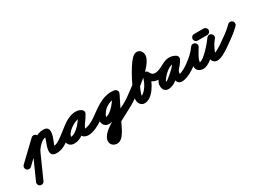

<svg xmlns="http://www.w3.org/2000/svg" viewBox="-83 -1417 3501 2587"><g transform="rotate(-30 1667.5 -123.0)"><path d="M-36.5 34.9C-17.3 55 14.7 55.8 34.9 36.5C77.9 -4.5 120.9 -45.6 163.9 -86.6C213.2 -133.7 262.5 -180.9 311.9 -228C332 -247.2 332.8 -279.2 313.5 -299.4C294.3 -319.5 262.3 -320.3 242.1 -301C192.8 -253.9 143.5 -206.8 94.1 -159.7C51.1 -118.6 8.1 -77.6 -34.9 -36.5C-55 -17.3 -55.8 14.7 -36.5 34.9ZM297.6 -310.6C272.1 -322 242.3 -310.5 230.9 -285.1C151.6 -107.6 72.2 69.9 -7.1 247.4C-18.5 272.9 -7.1 302.7 18.4 314.1C43.9 325.5 73.7 314.1 85.1 288.6C164.4 111.1 243.8 -66.4 323.1 -243.9C334.5 -269.3 323.1 -299.2 297.6 -310.6ZM240.1 -58.8C258.9 -107.6 298.4 -150.4 338.6 -182.8C364.8 -203.8 395.6 -214 429 -214C429.2 -214 426.9 -214.4 426 -214.7C424.3 -215.5 422.7 -216.3 421 -217C415.3 -220.6 411.4 -225.2 408.8 -231.4C408.3 -232.6 408.2 -236.5 407.8 -235.2C399.4 -208 392.9 -182.1 382.1 -154.9C356.3 -90.3 301.8 50.5 427 50.5C516.4 50.5 569.6 12.6 638.1 -35.7C660.9 -51.8 666.3 -83.3 650.3 -106.1C634.2 -128.9 602.7 -134.3 579.9 -118.3C529.8 -82.9 492.7 -50.5 427 -50.5C422 -50.5 436.5 -46.7 440.1 -43.2C443 -40.3 447.2 -28.8 447.4 -31.5C449.6 -59.9 465.4 -91.1 475.9 -117.5C501.4 -181.2 549.8 -315 429 -315C372.6 -315 319.3 -296.9 275.4 -261.5C221 -217.8 171.2 -160.8 145.9 -95.2C135.8 -69.1 148.8 -39.9 174.8 -29.9C200.9 -19.8 230.1 -32.8 240.1 -58.8Z M567.5 -48.2C583.4 -25.3 614.9 -19.6 637.8 -35.5C721.6 -93.7 821.5 -206.3 926.6 -206.3C935.3 -206.3 945.4 -205.1 952.6 -199.9C978.7 -181.3 1006.3 -194.4 1020.4 -216.3C1034.4 -238.1 1035.1 -268.6 1007.3 -284.7C980.4 -300.3 956.9 -306.6 925.3 -306.6C795.3 -306.6 604.6 -172.3 604.6 -34.2C604.6 26 646.7 57.8 703.7 57.8C841.6 57.8 969.2 -104 1029.3 -213.8C1045.5 -243.3 1031.4 -270.2 1009.3 -282.3C987.1 -294.4 956.9 -291.8 940.7 -262.3C902.9 -193.2 820.8 -111 820.8 -31.6C820.8 24.8 870.7 55.2 922 55.2C1000.1 55.2 1090.3 8.2 1153 -35.6C1175.8 -51.6 1181.4 -83.1 1165.4 -106C1149.4 -128.8 1117.9 -134.4 1095 -118.4C1050.5 -87.2 977.8 -45.8 922 -45.8C919.8 -45.8 917.6 -46 915.4 -46.4C910.7 -47.3 917.4 -43.9 919.4 -40.4C920.4 -38.6 921.1 -36.7 921.5 -34.6C921.7 -33.6 921.8 -30.6 921.8 -31.6C921.8 -66.1 1006.8 -172.8 1029.3 -213.7C1045.5 -243.2 1031.4 -270.1 1009.2 -282.3C987.1 -294.4 956.9 -291.8 940.7 -262.2C901.4 -190.4 796.3 -43.2 703.7 -43.2C689.8 -43.2 694.8 -49.4 703.5 -36.2C705.6 -33.1 705.6 -28.9 705.6 -34.2C705.6 -114 853 -205.6 925.3 -205.6C940 -205.6 945.3 -203.9 956.7 -197.3C984.4 -181.2 1011.1 -193.1 1024.4 -213.7C1037.7 -234.2 1037.4 -263.5 1011.4 -282.1C986.7 -299.7 956.6 -307.3 926.6 -307.3C789.8 -307.3 685.2 -191.5 580.2 -118.5C557.3 -102.6 551.6 -71.1 567.5 -48.2Z M1082.6 -48.1C1098.5 -25.2 1130 -19.6 1152.9 -35.6C1245.6 -100.2 1353 -197.3 1470.3 -197.3C1482.4 -197.3 1493.9 -196.4 1505.8 -194.9C1538.9 -190.8 1558.7 -213.4 1562.1 -238.3C1565.4 -263.2 1552.2 -290.3 1519.2 -295C1504.1 -297.1 1489.4 -298.2 1474.2 -298.2C1348.9 -298.2 1235.8 -232.7 1175.3 -123C1159.8 -95 1145.6 -61 1145.6 -28.4C1145.6 24.3 1182.3 63.5 1235.7 63.5C1379 63.5 1507.2 -107.7 1562.4 -220.9C1577.1 -251.1 1561.9 -277.2 1539.2 -288.3C1516.6 -299.4 1486.6 -295.5 1471.7 -265.4C1420.8 -162.4 1369.8 -59.4 1318.8 43.5C1318.8 43.6 1319 43.1 1319.2 42.7C1319.4 42.3 1319.6 41.9 1319.6 41.9C1295.8 85.6 1219.4 246.6 1202.8 246.6C1193.6 246.6 1199.3 243.4 1204.4 253.1C1205.6 255.3 1206.5 262.9 1206.5 260.4C1206.5 190.7 1585.3 23.1 1669 -35.7C1691.8 -51.7 1697.4 -83.2 1681.3 -106C1665.3 -128.8 1633.8 -134.4 1611 -118.3C1480.3 -26.6 1105.5 96.3 1105.5 260.4C1105.5 314.9 1152.1 347.6 1202.8 347.6C1305.6 347.6 1364.6 170.5 1408.4 90.1C1408.4 90.1 1408.6 89.7 1408.8 89.3C1409 88.9 1409.2 88.5 1409.2 88.5C1460.3 -14.5 1511.3 -117.6 1562.3 -220.6C1577.1 -250.7 1561.8 -276.9 1539.1 -288.1C1516.4 -299.2 1486.3 -295.3 1471.6 -265.1C1437.1 -194.3 1329.5 -37.5 1235.7 -37.5C1233.8 -37.5 1237.1 -36.9 1237.8 -36.5C1242.3 -34.4 1246.6 -25.3 1246.6 -28.4C1246.6 -42.5 1257.1 -62.3 1263.7 -74.2C1306.7 -151.9 1385.6 -197.2 1474.2 -197.2C1484.6 -197.2 1494.6 -196.5 1504.8 -195C1537.8 -190.3 1557.7 -213.3 1561.1 -238.4C1564.5 -263.6 1551.3 -291 1518.2 -295.1C1502.2 -297.1 1486.5 -298.3 1470.3 -298.3C1326.3 -298.3 1207.7 -196.9 1095.1 -118.4C1072.2 -102.5 1066.6 -71 1082.6 -48.1Z M1598.6 -48.1C1614.5 -25.3 1646 -19.6 1668.9 -35.6C1785.7 -116.9 2124.5 -351.1 2124.5 -498.6C2124.5 -546.7 2095.4 -592.8 2042.9 -592.8C2010.7 -592.8 1984.3 -572.6 1962.8 -551.2C1885.3 -474 1706.4 -149.1 1706.4 -39.6C1706.4 10.5 1736.6 61.8 1792.2 61.8C1925 61.8 2024.3 -136.8 2049.2 -243.6C2054 -264.4 2025.5 -270.3 1998.3 -266.3C1971.2 -262.4 1945.5 -248.6 1956.1 -230C1997.3 -157.8 2035.4 -120.5 2126 -120.5C2153.9 -120.5 2176.5 -143.1 2176.5 -171C2176.5 -198.9 2153.9 -221.5 2126 -221.5C2072.2 -221.5 2066.2 -240.7 2043.9 -280C2033.3 -298.6 2012.4 -305.6 1993 -302.8C1973.6 -300 1955.7 -287.3 1950.8 -266.4C1932.6 -188 1890.6 -101.9 1822.9 -54.5C1816.2 -49.8 1800.9 -39.2 1792.2 -39.2C1788.8 -39.2 1799 -38.2 1802 -36.7C1813 -31 1807.4 -26 1807.4 -39.6C1807.4 -114 1969.1 -402.6 2020.3 -464.2C2029.1 -474.8 2035.3 -481.5 2045.5 -489.9C2047 -491 2048.6 -492 2050.1 -493C2047.6 -492.6 2045.3 -492.2 2042.9 -491.8C2045.8 -491.8 2037.1 -492.5 2034.4 -493.5C2024.9 -497.4 2023.5 -509 2023.5 -498.6C2023.5 -413.6 1688.6 -172.3 1611.1 -118.4C1588.3 -102.5 1582.6 -71 1598.6 -48.1Z M2114 -120.5C2116.3 -120.5 2118.7 -120.5 2121 -120.5C2124 -120.5 2127 -120.5 2130 -120.5C2130 -120.5 2131.1 -120.5 2132.1 -120.6C2133.1 -120.6 2134.2 -120.7 2134.2 -120.7C2202.2 -126.3 2264.2 -158.5 2323.2 -190.7C2323.2 -190.7 2322.4 -190.3 2321.7 -189.9C2320.9 -189.5 2320.2 -189.2 2320.2 -189.2C2344 -200.2 2364.1 -211.8 2391.7 -207.2C2391.7 -207.2 2391.6 -207.2 2391.5 -207.2C2391.3 -207.2 2391.2 -207.3 2391.2 -207.3C2404.2 -205 2415.6 -201.5 2427 -194.7C2455.8 -177.5 2483.1 -190.3 2496.2 -211.8C2509.2 -233.3 2508 -263.5 2479.4 -281.1C2461.4 -292.1 2444.1 -299.4 2423.4 -304.2C2423.4 -304.2 2423.3 -304.2 2423.2 -304.3C2423.1 -304.3 2423 -304.3 2423 -304.3C2391.9 -311.2 2360.2 -310.5 2329.7 -301.4C2329.6 -301.4 2330.2 -301.6 2330.7 -301.7C2331.2 -301.8 2331.8 -302 2331.8 -302C2314.9 -297.8 2298.9 -290.9 2283.4 -283.2C2283.4 -283.2 2283.2 -283 2282.9 -282.9C2282.7 -282.8 2282.4 -282.7 2282.4 -282.7C2227.9 -253.9 2181.4 -211.4 2141.6 -164.8C2141.6 -164.8 2140.9 -163.9 2140.3 -163.1C2139.6 -162.2 2138.9 -161.4 2138.9 -161.4C2108.8 -119.3 2078.3 -78.5 2084.9 -23C2098.8 94.5 2225.6 60.8 2289.3 10.7C2360.7 -45.7 2458 -131.2 2499.2 -213.4C2513.3 -241.7 2500.2 -267.5 2479.2 -279.7C2458.2 -291.8 2429.3 -290.2 2411.9 -263.8C2406.3 -255.5 2400.6 -247.3 2394.6 -239.3C2374.4 -212.4 2355.2 -184.3 2333.4 -158.6C2333.4 -158.6 2333 -158.1 2332.6 -157.6C2332.2 -157.1 2331.8 -156.6 2331.8 -156.6C2280.7 -89.5 2271.4 76.5 2396.4 58C2396.4 58 2396.5 57.9 2396.5 57.9C2396.5 57.9 2396.5 57.9 2396.5 57.9C2471.4 46.7 2537 7.1 2598 -35.6C2620.8 -51.6 2626.4 -83.1 2610.4 -106C2594.4 -128.8 2562.9 -134.4 2540 -118.4C2492.5 -85.1 2440 -50.8 2381.5 -41.9C2381.5 -41.9 2381.5 -41.9 2381.5 -41.9C2381.6 -41.9 2381.6 -42 2381.6 -42C2380 -41.7 2391.3 -40.1 2397.2 -29.3C2397.6 -28.5 2396.9 -31.2 2396.8 -32.1C2395.8 -49.3 2404.4 -85.2 2412.2 -95.4C2412.2 -95.4 2411.8 -94.9 2411.4 -94.4C2411 -93.9 2410.5 -93.4 2410.6 -93.4C2433.5 -120.6 2454 -150.2 2475.4 -178.7C2482.6 -188.3 2489.5 -198.1 2496.1 -208.2C2513.6 -234.6 2498.8 -261.3 2476.2 -274.4C2453.5 -287.5 2423 -286.9 2408.8 -258.6C2374.9 -190.8 2285.7 -115.2 2226.7 -68.7C2213.5 -58.2 2195.8 -45.3 2178.6 -42.7C2175.6 -42.3 2185.2 -34.8 2185.1 -35C2182.4 -57.9 2208 -84.4 2221.1 -102.6C2221.1 -102.6 2220.4 -101.8 2219.7 -100.9C2219.1 -100 2218.4 -99.2 2218.4 -99.2C2249.8 -136 2286.5 -170.6 2329.6 -193.3C2329.6 -193.3 2329.3 -193.2 2329.1 -193.1C2328.8 -193 2328.6 -192.8 2328.6 -192.8C2337.4 -197.3 2346.6 -201.6 2356.2 -204C2356.3 -204 2356.8 -204.2 2357.3 -204.3C2357.8 -204.4 2358.3 -204.6 2358.3 -204.6C2372.5 -208.8 2386.7 -208.9 2401 -205.7C2401 -205.7 2400.9 -205.7 2400.8 -205.7C2400.7 -205.8 2400.6 -205.8 2400.6 -205.8C2410.9 -203.4 2418 -200.2 2426.6 -194.9C2455.2 -177.4 2482.6 -190.4 2495.8 -212.1C2508.9 -233.7 2507.7 -264.1 2479 -281.3C2457 -294.5 2433.9 -302.3 2408.8 -306.7C2408.8 -306.7 2408.7 -306.8 2408.5 -306.8C2408.4 -306.8 2408.3 -306.8 2408.3 -306.8C2358.7 -315.1 2321.3 -301 2277.8 -280.8C2277.8 -280.8 2277 -280.5 2276.3 -280.1C2275.6 -279.7 2274.8 -279.3 2274.8 -279.3C2229.3 -254.5 2178.6 -225.7 2125.8 -221.3C2125.8 -221.3 2126.8 -221.4 2127.9 -221.4C2129 -221.5 2130 -221.5 2130 -221.5C2127 -221.5 2124 -221.5 2121 -221.5C2118.7 -221.5 2116.3 -221.5 2114 -221.5C2086.1 -221.5 2063.5 -198.9 2063.5 -171C2063.5 -143.1 2086.1 -120.5 2114 -120.5Z M2526.4 -48.4C2542.2 -25.4 2573.6 -19.6 2596.6 -35.4C2672.4 -87.5 2743.6 -152.5 2797.1 -227.7C2815.7 -253.8 2802.3 -281.2 2780.4 -295.2C2758.5 -309.2 2727.9 -309.8 2712.1 -282C2669.5 -207.1 2608.4 -120.1 2608.4 -31.7C2608.4 26.2 2658 55.4 2710.2 55.4C2825.6 55.4 2985.7 -135.9 3048.2 -223.7C3067.1 -250.4 3057.2 -278.4 3037.4 -293.3C3017.5 -308.2 2987.9 -310.1 2967.5 -284.4C2951.5 -264.4 2933.9 -244.4 2921.2 -222.1C2921.2 -222.1 2921 -221.7 2920.8 -221.4C2920.6 -221.1 2920.5 -220.8 2920.5 -220.8C2888.9 -161.6 2850.5 -99.5 2850.5 -30.3C2850.5 -15.4 2853.2 -0.4 2860 13C2860 13 2860.2 13.4 2860.4 13.7C2860.6 14.1 2860.8 14.5 2860.8 14.5C2872.3 35.1 2895.4 53.2 2930.4 53.2C2990.1 53.2 3077.8 -2.6 3125 -35.6C3147.8 -51.6 3153.4 -83.1 3137.4 -106C3121.4 -128.8 3089.9 -134.4 3067 -118.4C3037.9 -98 2956.4 -47.8 2930.4 -47.8C2925.4 -47.8 2934.2 -46.1 2936.1 -45.1C2942.9 -41.5 2957.3 -19.9 2949.2 -34.5C2949.2 -34.5 2949.4 -34.1 2949.6 -33.7C2949.8 -33.4 2950 -33 2950 -33C2949.7 -33.6 2950.6 -31.8 2950.8 -31.2C2952.3 -27.4 2951.5 -29.6 2951.5 -30.3C2951.5 -79.5 2986.8 -130.5 3009.5 -173.2C3009.6 -173.2 3009.4 -172.9 3009.2 -172.6C3009 -172.3 3008.8 -171.9 3008.8 -171.9C3018.9 -189.6 3033.8 -205.6 3046.5 -221.6C3066.9 -247.2 3056.2 -275.7 3035.7 -291.1C3015.2 -306.6 2984.8 -309 2965.8 -282.3C2928.5 -229.7 2775.5 -45.6 2710.2 -45.6C2694.6 -45.6 2700.5 -50.1 2706.5 -40.5C2708.1 -37.8 2709.4 -28.6 2709.4 -31.7C2709.4 -97.6 2767.3 -174.7 2799.9 -232C2815.7 -259.8 2803.7 -286.4 2783.1 -299.5C2762.6 -312.6 2733.4 -312.3 2714.9 -286.3C2668.2 -220.7 2605.5 -164.1 2539.4 -118.6C2516.4 -102.8 2510.6 -71.4 2526.4 -48.4ZM2833 -313.5C2882.3 -313.5 2931.7 -313.5 2981 -313.5C3008.9 -313.5 3031.5 -336.1 3031.5 -364C3031.5 -391.9 3008.9 -414.5 2981 -414.5C2931.7 -414.5 2882.3 -414.5 2833 -414.5C2805.1 -414.5 2782.5 -391.9 2782.5 -364C2782.5 -336.1 2805.1 -313.5 2833 -313.5Z M3053.8 -46.4C3070 -23.7 3101.5 -18.3 3124.3 -34.5C3208.9 -94.6 3299 -154.4 3372 -228.6C3391.6 -248.5 3391.3 -280.4 3371.4 -300C3351.5 -319.6 3319.6 -319.3 3300 -299.4C3231.3 -229.6 3145.4 -173.5 3065.7 -116.8C3043 -100.7 3037.7 -69.1 3053.8 -46.4Z"/></g></svg>

Font: FRB American Cursive Guidelines Ultra
Style: Bold Italic
Weight: 1000
Italic angle: -25°
Version: Version 2.0;Modular Font Editor K font №1